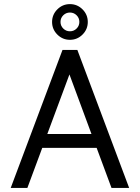

<svg xmlns="http://www.w3.org/2000/svg" viewBox="-20 -925 688 945"><path d="M455.6 -197.3H188L114.7 0H32.7L287.6 -679.2H360.8L615.7 0H528.8ZM430.2 -265.6 321.8 -558.6 212.9 -265.6ZM324.2 -863.3Q305.2 -863.3 291.5 -849.9Q277.8 -836.4 277.8 -817.1Q277.8 -797.9 291.5 -784.4Q305.2 -771 324.2 -771Q343.3 -771 356.9 -784.4Q370.6 -797.9 370.6 -817.1Q370.6 -836.4 356.9 -849.9Q343.3 -863.3 324.2 -863.3ZM262.2 -754.9Q236.3 -780.8 236.3 -816.9Q236.3 -853 262.2 -878.9Q288.1 -904.8 324.2 -904.8Q360.4 -904.8 386.2 -878.9Q412.1 -853 412.1 -816.9Q412.1 -780.8 386.2 -754.9Q360.4 -729 324.2 -729Q288.1 -729 262.2 -754.9Z"/></svg>

Font: Molengo
Style: Regular
Weight: 400
Designer: moyogo
Foundry: moyogo
Version: Version 0.11; ttfautohint (v0.8) -G 32 -r 16 -x